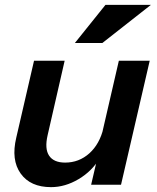

<svg xmlns="http://www.w3.org/2000/svg" viewBox="-20 -760 644 790"><path d="M190 10Q105 10 65 -46Q25 -102 47 -194L120 -510H246L176 -204Q163 -148 182 -119.5Q201 -91 248 -91Q305 -91 347.5 -129Q390 -167 406 -234L391 -110Q359 -56 303.5 -23Q248 10 190 10ZM355 0 383 -120H379L469 -510H596L478 0ZM401 -583H288L414 -740H601Z"/></svg>

Font: Instrument Sans SemiBold
Style: Italic
Weight: 600
Italic angle: -13°
Designer: Rodrigo Fuenzalida
Foundry: fragTYPE
Version: Version 1.000;gftools[0.9.28]